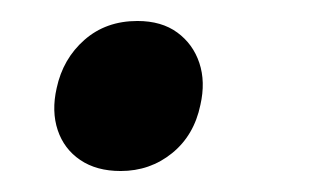

<svg xmlns="http://www.w3.org/2000/svg" viewBox="-20 -156 307 183"><path d="M95 7Q72 7 56.5 -3.5Q41 -14 35 -32Q29 -50 34 -72Q40 -100 60.5 -118Q81 -136 111 -136Q134 -136 149 -125Q164 -114 170 -96Q176 -78 171 -56Q165 -27 144 -10Q123 7 95 7Z"/></svg>

Font: Ysabeau Office
Style: Bold Italic
Weight: 700
Italic angle: -12°
Designer: Christian Thalmann (Catharsis Fonts)
Version: Version 2.001;gftools[0.9.30]; featfreeze: tnum,lnum,ss02